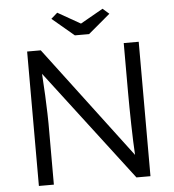

<svg xmlns="http://www.w3.org/2000/svg" viewBox="-59 -941 905 996"><g transform="rotate(-5 393.5 -443.5)"><path d="M103 0V-700H174L614 -117Q612 -148 610.5 -189.5Q609 -231 608 -276.5Q607 -322 606.5 -365Q606 -408 606 -443V-700H684V0H611L170 -578Q174 -519 176.5 -464.5Q179 -410 180 -370.5Q181 -331 181 -318V0ZM357 -762 243 -858 276 -887 394 -820 512 -887 545 -858 431 -762Z"/></g></svg>

Font: Lexend Deca Light
Style: Regular
Weight: 300
Designer: Bonnie Shaver-Troup, Thomas Jockin
Foundry: Lexend
Version: Version 1.008; ttfautohint (v1.8.4.7-5d5b)